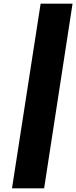

<svg xmlns="http://www.w3.org/2000/svg" viewBox="-20 -805 413 1040"><path d="M200 -785H373L219 215H45Z"/></svg>

Font: Jost* Heavy
Style: Italic
Weight: 800
Italic angle: -10°
Version: Version 3.7